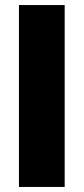

<svg xmlns="http://www.w3.org/2000/svg" viewBox="-20 -740 331 760"><path d="M55 0H236V-720H55Z"/></svg>

Font: Aspekta 800
Style: Regular
Weight: 800
Designer: Ivo Dolenc
Version: Version 2.000